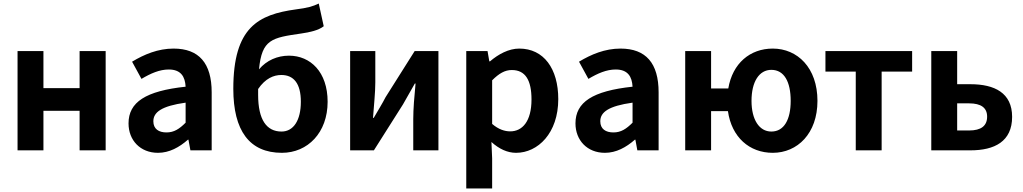

<svg xmlns="http://www.w3.org/2000/svg" viewBox="-20 -848 5772 1083"><path d="M79 0H225V-223H429V0H576V-560H429V-351H225V-560H79Z M871 14C935 14 991 -17 1040 -60H1043L1054 0H1174V-327C1174 -492 1102 -574 959 -574C871 -574 793 -541 725 -500L778 -403C830 -434 880 -456 932 -456C1001 -456 1024 -415 1027 -359C802 -335 705 -272 705 -152C705 -57 771 14 871 14ZM919 -101C876 -101 845 -120 845 -164C845 -215 891 -250 1027 -269V-156C992 -121 962 -101 919 -101Z M1778 -828C1745 -812 1713 -803 1649 -795C1438 -766 1296 -695 1296 -347C1296 -111 1387 14 1570 14C1716 14 1828 -100 1828 -274C1828 -442 1731 -534 1610 -534C1545 -534 1484 -508 1441 -457C1457 -627 1514 -635 1679 -659C1728 -666 1777 -677 1806 -700ZM1436 -346C1477 -406 1524 -425 1567 -425C1636 -425 1677 -378 1677 -274C1677 -170 1636 -106 1568 -106C1484 -106 1436 -172 1436 -313Z M1955 0H2089L2253 -259C2272 -291 2301 -345 2320 -377H2324C2317 -305 2311 -233 2311 -176V0H2453V-560H2319L2155 -300C2139 -268 2106 -214 2088 -183H2084C2089 -252 2097 -327 2097 -383V-560H1955Z M2610 215H2756V45L2752 -47C2795 -8 2842 14 2891 14C3014 14 3129 -97 3129 -289C3129 -461 3047 -574 2909 -574C2849 -574 2791 -542 2744 -502H2740L2730 -560H2610ZM2858 -107C2827 -107 2792 -118 2756 -149V-395C2795 -434 2828 -453 2867 -453C2944 -453 2978 -395 2978 -287C2978 -163 2926 -107 2858 -107Z M3392 14C3456 14 3512 -17 3561 -60H3564L3575 0H3695V-327C3695 -492 3623 -574 3480 -574C3392 -574 3314 -541 3246 -500L3299 -403C3351 -434 3401 -456 3453 -456C3522 -456 3545 -415 3548 -359C3323 -335 3226 -272 3226 -152C3226 -57 3292 14 3392 14ZM3440 -101C3397 -101 3366 -120 3366 -164C3366 -215 3412 -250 3548 -269V-156C3513 -121 3483 -101 3440 -101Z M3991 -349V-560H3845V0H3991V-221H4086C4107 -74 4207 14 4339 14C4478 14 4591 -95 4591 -279C4591 -466 4478 -574 4339 -574C4211 -574 4112 -491 4088 -349ZM4331 -106C4262 -106 4219 -174 4219 -279C4219 -387 4262 -454 4331 -454C4403 -454 4440 -387 4440 -279C4440 -174 4403 -106 4331 -106Z M4807 0H4953V-444H5125V-560H4636V-444H4807Z M5233 0H5454C5590 0 5689 -50 5689 -189C5689 -324 5590 -373 5454 -373H5379V-560H5233ZM5379 -112V-265H5446C5514 -265 5548 -240 5548 -190C5548 -138 5514 -112 5446 -112Z"/></svg>

Font: Spoqa Han Sans Neo Bold
Style: Bold
Weight: 700
Designer: [Spoqa Han Sans Neo] Dong-huui Kim  Younghwa Kang  Yujin Lee  [Noto Sans] Ryoko NISHIZUKA  (kana & ideographs); Paul D. 
Foundry: Spoqa (http://www.spoqa-han-sans.com)
Version: Version 1.000